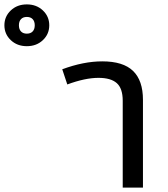

<svg xmlns="http://www.w3.org/2000/svg" viewBox="-286 -853 763 873"><path d="M364 -399V0H272V-395Q272 -451 245 -475Q218 -499 162 -499Q101 -499 20 -469L-3 -538Q94 -574 179 -574Q274 -574 319 -530.5Q364 -487 364 -399ZM-62 -738Q-62 -698 -91 -670.5Q-120 -643 -164 -643Q-208 -643 -237 -670.5Q-266 -698 -266 -738Q-266 -778 -237 -805.5Q-208 -833 -164 -833Q-120 -833 -91 -805.5Q-62 -778 -62 -738ZM-200 -738Q-200 -720 -190.5 -710Q-181 -700 -164 -700Q-147 -700 -137.5 -710Q-128 -720 -128 -738Q-128 -756 -137.5 -766Q-147 -776 -164 -776Q-181 -776 -190.5 -766Q-200 -756 -200 -738Z"/></svg>

Font: FiraGOUPP
Style: Medium
Weight: 400
Designer: bBox Type
Foundry: bBox Type GmbH
Version: Version 1.001